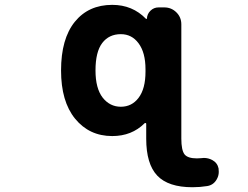

<svg xmlns="http://www.w3.org/2000/svg" viewBox="-20 -578 1040 806"><path d="M788.1 208Q686.5 208 640.1 159.2Q593.8 110.4 593.8 3.9V-58.6Q593.8 -60.5 591.3 -61.5Q588.9 -62.5 586.9 -60.5Q533.2 -6.8 451.2 -6.8Q354.5 -6.8 294.9 -80.1Q236.3 -152.3 236.3 -282.2Q236.3 -415 293.9 -486.3Q351.6 -557.6 451.2 -557.6Q536.1 -557.6 592.8 -499Q593.8 -498 595.2 -498.5Q596.7 -499 596.7 -500Q597.7 -519.5 611.8 -533.2Q626 -546.9 645.5 -546.9H669.9Q699.2 -546.9 720.2 -526.4Q741.2 -505.9 741.2 -475.6V3.9Q741.2 52.7 754.9 70.3Q768.6 86.9 806.6 86.9Q815.4 86.9 825.2 85.9Q830.1 85 835.9 85Q854.5 85 871.1 93.8Q892.6 105.5 897.5 128.9Q898.4 135.7 898.4 143.6Q898.4 161.1 888.7 176.8Q875 199.2 849.6 203.1Q819.3 208 788.1 208ZM487.3 -434.6Q437.5 -434.6 409.2 -397.5Q380.9 -360.4 380.9 -282.2Q380.9 -207 411.1 -168Q441.4 -129.9 487.3 -129.9Q533.2 -129.9 561.5 -167Q590.8 -205.1 590.8 -277.3V-287.1Q590.8 -357.4 561.5 -396.5Q533.2 -434.6 487.3 -434.6Z"/></svg>

Font: Rounded-X Mgen+ 1mn bold
Style: Bold
Weight: 700
Designer: [Source Han Sans]
Ryoko NISHIZUKA  (kana & ideographs); Paul D. Hunt (Latin, Greek & Cyrillic); Wenlong ZHANG  (bopomofo
Version: Version 1.059.20150602